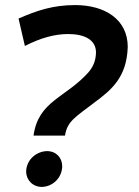

<svg xmlns="http://www.w3.org/2000/svg" viewBox="-20 -726 548 756"><path d="M225 -71C225 -105 201 -131 165 -131C123 -130 84 -97 83 -51C83 -17 109 10 145 10C187 9 224 -25 225 -71ZM358 -519C357 -486 347 -464 329 -442C238 -340 131 -329 112 -192H236C244 -249 280 -267 350 -321C419 -372 479 -421 483 -541C483 -649 394 -706 276 -706C188 -706 124 -684 53 -653L78 -545C140 -577 197 -592 248 -592C312 -592 358 -570 358 -519Z"/></svg>

Font: Cantarell
Style: BoldOblique
Weight: 700
Italic angle: -8°
Designer: Dave Crossland
Version: Version 0.024